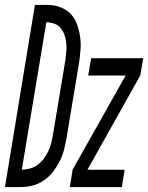

<svg xmlns="http://www.w3.org/2000/svg" viewBox="-62 -755 598 775"><path d="M-42 0 79 -735H136Q162 -734 186 -724Q210 -714 225.5 -696.5Q241 -679 249.5 -655Q258 -631 261.5 -605.5Q265 -580 263 -554Q261 -528 257 -501L206 -195Q202 -172 196 -149Q190 -126 178.5 -103.5Q167 -81 151.5 -61Q136 -41 114.5 -26.5Q93 -12 69.5 -6Q46 0 23 0ZM26 -70Q42 -70 58.5 -74.5Q75 -79 89.5 -89.5Q104 -100 114.5 -114Q125 -128 132.5 -143.5Q140 -159 144 -174.5Q148 -190 151 -207L202 -513Q204 -530 205.5 -547Q207 -564 205.5 -581Q204 -598 198.5 -613.5Q193 -629 183.5 -641Q174 -653 158.5 -659Q143 -665 125 -665ZM220 0 231 -70 445 -450H294L306 -520H516L504 -450L291 -70H441L430 0Z"/></svg>

Font: Iosevka Term Oblique
Style: Regular
Weight: 400
Italic angle: -9°
Monospace: yes
Designer: Belleve Invis
Foundry: Belleve Invis
Version: Version 31.4.0